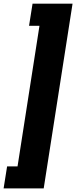

<svg xmlns="http://www.w3.org/2000/svg" viewBox="-86 -853 415 1043"><path d="M71.8 -712.9 90.8 -833H308.1L151.4 170.4H-66.4L-47.4 50.8H9.3L128.4 -712.9Z"/></svg>

Font: Mardoto Black
Style: Italic
Weight: 900
Italic angle: -12°
Designer: Christian Robertson, Vahan Hovhannisyan
Foundry: Google
Version: Version 1.000